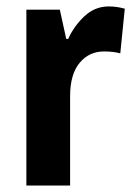

<svg xmlns="http://www.w3.org/2000/svg" viewBox="-20 -577 417 597"><path d="M318 -557Q343 -557 368 -550L354 -411Q334 -417 303 -417Q257 -417 227.5 -381.5Q198 -346 198 -278V0H62V-547H166L186 -456H192Q210 -496 242.5 -526.5Q275 -557 318 -557Z"/></svg>

Font: Noto Sans Lao Condensed
Style: Bold
Weight: 700
Width: 3
Designer: Monotype Design Team
Foundry: Monotype Imaging Inc.
Version: Version 2.003; ttfautohint (v1.8.4.7-5d5b)